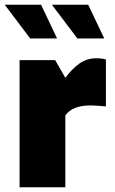

<svg xmlns="http://www.w3.org/2000/svg" viewBox="-39 -794 489 814"><path d="M44 -539H195L238 -464Q266 -502 297.5 -524.5Q329 -547 370 -547Q392 -547 410 -542V-343Q364 -347 344 -347Q269 -347 238 -305V0H44ZM-19 -774H135L203 -631H89ZM181 -774H335L403 -631H289Z"/></svg>

Font: Exo Black
Style: Regular
Weight: 900
Designer: Natanael Gama
Foundry: Natanael Gama
Version: Version 1.500; ttfautohint (v1.6)